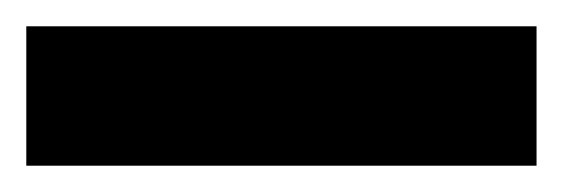

<svg xmlns="http://www.w3.org/2000/svg" viewBox="-20 1 428 146"><path d="M0 127V21H388V127Z"/></svg>

Font: Bricolage Grotesque Condensed SemiBold
Style: Regular
Weight: 600
Width: 3
Designer: Mathieu Triay
Foundry: Atelier Triay
Version: Version 1.000;gftools[0.9.30]